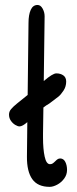

<svg xmlns="http://www.w3.org/2000/svg" viewBox="-20 -746 310 769"><path d="M248.5 -65.4Q248.5 -46.4 237.1 -30.8Q225.6 -15.1 209 -6.3Q192.4 2.4 179.2 2.4Q131.3 2.4 109.4 -28.3Q87.4 -59.1 87.9 -118.7L89.4 -256.8Q69.8 -239.7 58.1 -239.7Q51.3 -239.7 41.3 -245.6Q31.2 -251.5 23.7 -262.2Q16.1 -272.9 16.1 -287.1Q16.1 -299.3 24.7 -309.3Q33.2 -319.3 48.3 -331.5L90.8 -365.7L94.2 -654.3Q94.2 -686.5 103 -706.3Q111.8 -726.1 130.4 -726.1Q142.6 -726.1 150.6 -711.7Q158.7 -697.3 158.7 -680.7L155.3 -421.4Q190.9 -452.1 205.6 -452.1Q222.2 -452.1 233.6 -444.1Q245.1 -436 245.1 -419.4Q245.1 -399.4 234.4 -383.1Q223.6 -366.7 213.9 -358.9Q204.1 -351.1 177.2 -331.1Q165.5 -324.7 153.8 -315.4L152.3 -211.4V-194.8Q152.3 -148.9 158.9 -118.7Q165.5 -88.4 180.2 -88.4Q186.5 -88.4 190.9 -91.3Q195.3 -94.2 201.2 -100.1Q207 -106 211.2 -108.6Q215.3 -111.3 221.2 -111.3Q234.4 -111.3 241.5 -97.7Q248.5 -84 248.5 -65.4Z"/></svg>

Font: Dekko
Style: Regular
Weight: 400
Designer: Multiple
Foundry: Sorkin Type
Version: Version 2.001